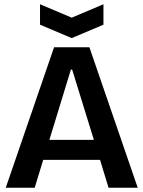

<svg xmlns="http://www.w3.org/2000/svg" viewBox="-20 -882 674 902"><path d="M7 0 234 -660H400L627 0H490L450 -131H183L143 0ZM313 -555 212 -225H421L319 -555ZM168 -862 317 -799 466 -862V-766L317 -703L168 -766Z"/></svg>

Font: Bricolage Grotesque 48pt SemiBold
Style: Regular
Weight: 600
Designer: Mathieu Triay
Foundry: Atelier Triay
Version: Version 1.000; ttfautohint (v1.8.4.7-5d5b);gftools[0.9.32]